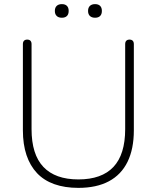

<svg xmlns="http://www.w3.org/2000/svg" viewBox="-20 -903 760 931"><path d="M360 8Q294 8 243.5 -10Q193 -28 159.5 -63.5Q126 -99 108.5 -151Q91 -203 91 -271V-689Q91 -700 96.5 -705.5Q102 -711 112 -711Q122 -711 127.5 -705.5Q133 -700 133 -689V-277Q133 -154 190.5 -93.5Q248 -33 360 -33Q473 -33 530 -93.5Q587 -154 587 -277V-689Q587 -700 592.5 -705.5Q598 -711 608 -711Q618 -711 623.5 -705.5Q629 -700 629 -689V-271Q629 -181 598.5 -118.5Q568 -56 508 -24Q448 8 360 8ZM441 -817Q425 -817 416 -825.5Q407 -834 407 -850Q407 -866 416 -874.5Q425 -883 441 -883Q457 -883 465.5 -874.5Q474 -866 474 -850Q474 -834 465.5 -825.5Q457 -817 441 -817ZM280 -817Q264 -817 255 -825.5Q246 -834 246 -850Q246 -866 255 -874.5Q264 -883 280 -883Q296 -883 304.5 -874.5Q313 -866 313 -850Q313 -834 304.5 -825.5Q296 -817 280 -817Z"/></svg>

Font: Nunito ExtraLight
Style: Regular
Weight: 200
Designer: Vernon Adams
Foundry: Vernon Adams
Version: Version 3.602;April 4, 2023;FontCreator 14.0.0.2856 64-bit